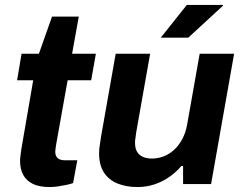

<svg xmlns="http://www.w3.org/2000/svg" viewBox="-20 -743 983 775"><path d="M181 12Q137 12 111 -1.5Q85 -15 73 -38.5Q61 -62 61 -93Q61 -102 62.5 -113Q64 -124 66 -140L114 -419H49L67 -526H137L190 -676H298L271 -526H367L348 -419H253L207 -162Q206 -156 204.5 -145.5Q203 -135 203 -131Q203 -114 212.5 -105Q222 -96 243 -96H292L275 -4Q264 0 247.5 3.5Q231 7 213.5 9.5Q196 12 181 12Z M535 12Q490 12 455 -2Q420 -16 400 -46Q380 -76 380 -124Q380 -141 383 -159.5Q386 -178 389 -198L447 -526H586L530 -210Q529 -198 527 -187.5Q525 -177 525 -167Q525 -144 533.5 -130Q542 -116 557.5 -109.5Q573 -103 593 -103Q618 -103 641 -112Q664 -121 683 -138.5Q702 -156 715.5 -181Q729 -206 735 -238L786 -526H925L832 0H719V-73H712Q691 -48 663 -28.5Q635 -9 602.5 1.5Q570 12 535 12ZM629 -591 734 -723H880V-720L740 -591Z"/></svg>

Font: Archivo SemiBold
Style: Bold Italic
Weight: 700
Italic angle: -10°
Version: Version 2.001